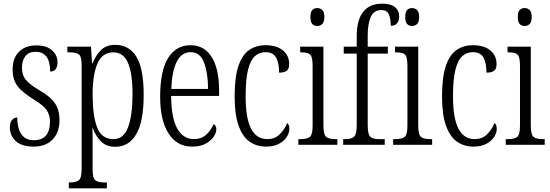

<svg xmlns="http://www.w3.org/2000/svg" viewBox="-20 -791 3005 1049"><path d="M163 10Q99 10 66.5 -20Q34 -50 34 -94Q34 -123 46 -136Q58 -149 74 -149Q74 -93 96 -59Q118 -25 165 -25Q253 -25 253 -127Q253 -162 235.5 -188.5Q218 -215 167 -246Q124 -273 98 -296.5Q72 -320 60.5 -347Q49 -374 49 -412Q49 -474 84 -508.5Q119 -543 178 -543Q234 -543 264 -516.5Q294 -490 294 -451Q294 -400 254 -400Q254 -508 174 -508Q136 -508 118 -483.5Q100 -459 100 -422Q100 -380 122 -354Q144 -328 195 -298Q255 -264 280 -227Q305 -190 305 -135Q305 -68 267.5 -29Q230 10 163 10Z M356 238V206H361Q395 206 410.5 194Q426 182 426 133V-433Q426 -481 412 -493Q398 -505 360 -505H348V-536H477L483 -445H486Q503 -489 532 -517.5Q561 -546 609 -546Q685 -546 725 -481.5Q765 -417 765 -274Q765 -127 724.5 -58Q684 11 610 11Q562 11 533 -17Q504 -45 487 -91H485Q486 -70 486 -40.5Q486 -11 486 24V135Q486 183 501.5 194.5Q517 206 550 206H564V238ZM600 -31Q656 -31 680 -96.5Q704 -162 704 -276Q704 -391 679 -448Q654 -505 599 -505Q539 -505 512.5 -444Q486 -383 486 -274Q486 -162 510 -96.5Q534 -31 600 -31Z M1029 10Q947 10 901 -61.5Q855 -133 855 -263Q855 -404 898.5 -474Q942 -544 1021 -544Q1096 -544 1136.5 -479.5Q1177 -415 1177 -298V-267H915Q916 -146 948.5 -88.5Q981 -31 1039 -31Q1081 -31 1107.5 -56Q1134 -81 1147 -113Q1153 -110 1157.5 -103Q1162 -96 1162 -85Q1162 -66 1147.5 -44Q1133 -22 1103.5 -6Q1074 10 1029 10ZM1117 -305Q1116 -394 1094.5 -450Q1073 -506 1022 -506Q971 -506 945 -452.5Q919 -399 916 -305Z M1433 10Q1383 10 1344.5 -16.5Q1306 -43 1284 -103.5Q1262 -164 1262 -264Q1262 -372 1283.5 -433Q1305 -494 1343 -519Q1381 -544 1430 -544Q1492 -544 1526 -515.5Q1560 -487 1560 -441Q1560 -414 1546 -404Q1532 -394 1505 -394Q1505 -445 1489 -475.5Q1473 -506 1430 -506Q1398 -506 1373.5 -485Q1349 -464 1335.5 -411.5Q1322 -359 1322 -265Q1322 -146 1351.5 -88.5Q1381 -31 1440 -31Q1483 -31 1509.5 -58.5Q1536 -86 1549 -119Q1555 -114 1558 -106.5Q1561 -99 1561 -86Q1561 -66 1547.5 -44Q1534 -22 1505.5 -6Q1477 10 1433 10Z M1713 -649Q1697 -649 1686.5 -659.5Q1676 -670 1676 -698Q1676 -726 1686.5 -736.5Q1697 -747 1713 -747Q1729 -747 1740.5 -736.5Q1752 -726 1752 -698Q1752 -670 1740.5 -659.5Q1729 -649 1713 -649ZM1610 0V-31H1623Q1659 -31 1673.5 -43.5Q1688 -56 1688 -104V-430Q1688 -479 1675.5 -492Q1663 -505 1628 -505H1620V-536H1747V-106Q1747 -57 1761 -44Q1775 -31 1812 -31H1823V0Z M1855 0V-31H1869Q1900 -31 1914.5 -44Q1929 -57 1929 -108V-498H1858V-536H1929V-593Q1929 -682 1964.5 -726.5Q2000 -771 2067 -771Q2115 -771 2138 -752Q2161 -733 2161 -699Q2161 -678 2149.5 -664Q2138 -650 2115 -650Q2115 -687 2105 -711.5Q2095 -736 2063 -736Q2022 -736 2005.5 -698Q1989 -660 1989 -598V-536H2099V-498H1989V-108Q1989 -57 2003 -44Q2017 -31 2049 -31H2082V0Z M2231 -649Q2215 -649 2204.5 -659.5Q2194 -670 2194 -698Q2194 -726 2204.5 -736.5Q2215 -747 2231 -747Q2247 -747 2258.5 -736.5Q2270 -726 2270 -698Q2270 -670 2258.5 -659.5Q2247 -649 2231 -649ZM2128 0V-31H2141Q2177 -31 2191.5 -43.5Q2206 -56 2206 -104V-430Q2206 -479 2193.5 -492Q2181 -505 2146 -505H2138V-536H2265V-106Q2265 -57 2279 -44Q2293 -31 2330 -31H2341V0Z M2566 10Q2516 10 2477.5 -16.5Q2439 -43 2417 -103.5Q2395 -164 2395 -264Q2395 -372 2416.5 -433Q2438 -494 2476 -519Q2514 -544 2563 -544Q2625 -544 2659 -515.5Q2693 -487 2693 -441Q2693 -414 2679 -404Q2665 -394 2638 -394Q2638 -445 2622 -475.5Q2606 -506 2563 -506Q2531 -506 2506.5 -485Q2482 -464 2468.5 -411.5Q2455 -359 2455 -265Q2455 -146 2484.5 -88.5Q2514 -31 2573 -31Q2616 -31 2642.5 -58.5Q2669 -86 2682 -119Q2688 -114 2691 -106.5Q2694 -99 2694 -86Q2694 -66 2680.5 -44Q2667 -22 2638.5 -6Q2610 10 2566 10Z M2846 -649Q2830 -649 2819.5 -659.5Q2809 -670 2809 -698Q2809 -726 2819.5 -736.5Q2830 -747 2846 -747Q2862 -747 2873.5 -736.5Q2885 -726 2885 -698Q2885 -670 2873.5 -659.5Q2862 -649 2846 -649ZM2743 0V-31H2756Q2792 -31 2806.5 -43.5Q2821 -56 2821 -104V-430Q2821 -479 2808.5 -492Q2796 -505 2761 -505H2753V-536H2880V-106Q2880 -57 2894 -44Q2908 -31 2945 -31H2956V0Z"/></svg>

Font: Noto Serif Sinhala ExtraCondensed Light
Style: Regular
Weight: 300
Width: 2
Designer: Jelle Bosma - Monotype Design Team
Foundry: Monotype Imaging Inc.
Version: Version 2.007; ttfautohint (v1.8.4.7-5d5b)